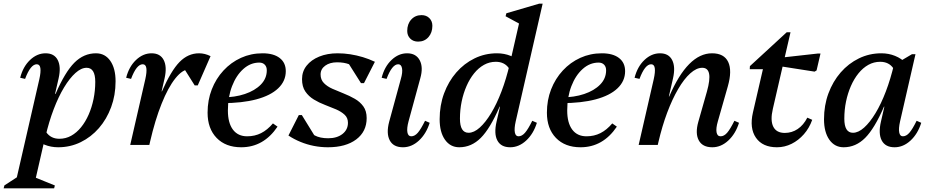

<svg xmlns="http://www.w3.org/2000/svg" viewBox="-86 -785 5033 1040"><path d="M-66.2 235 -62.2 219.3 44.2 150.2 -0.4 200 127.1 -356.1Q135.9 -395.5 132.7 -416.2Q129.5 -436.9 113 -436.9Q79.5 -436.9 49.9 -357.7L23.3 -363.8Q38.6 -423.9 76.7 -460.1Q114.7 -496.3 161.2 -496.3Q208 -496.3 226.8 -459.7Q245.6 -423.1 231.6 -361.1L103.1 200L77.7 165.5L211.2 219.6L207.2 235ZM229.2 12.7Q189.7 12.7 155.2 -1.3Q120.6 -15.2 94.3 -42.1L139.4 -173.6Q139.4 -105.2 164.2 -69.3Q189.1 -33.3 235.7 -33.3Q270.1 -33.3 299.6 -49.7Q329.2 -66.2 353.2 -95.8Q377.2 -125.4 394.3 -164.5Q411.4 -203.6 420.7 -248.8Q430 -294 430 -341.5Q430 -417.8 383.2 -417.8Q354 -417.8 322.7 -389.7Q291.4 -361.6 261.1 -311.6Q230.8 -261.6 205 -193.8Q179.2 -126 160.5 -46.4L112.3 -52.7L154.2 -276.5H215.1Q266.2 -394.7 316.9 -445.5Q367.7 -496.3 433.8 -496.3Q483.1 -496.3 511.6 -455.3Q540 -414.3 540 -344.5Q540 -269.4 516 -204.6Q492.1 -139.8 449.8 -91.1Q407.5 -42.5 351 -14.9Q294.5 12.7 229.2 12.7Z M679.2 -17.1 741.5 -290.3H791.3Q840.5 -402.2 886.6 -449.3Q932.7 -496.3 992.2 -496.3Q1024 -496.3 1054.5 -480.8L985.2 -322.5H968.5L894.3 -440.3H939.4V-409.6Q903.1 -409.6 863.8 -360.4Q824.5 -311.2 789.3 -223Q754 -134.9 726.8 -17.1ZM619.4 0 701.1 -356.1Q709.9 -395.5 706.7 -416.2Q703.5 -436.9 687 -436.9Q653.5 -436.9 623.9 -357.7L597.3 -363.8Q612.6 -423.9 650.7 -460.1Q688.7 -496.3 735.2 -496.3Q782 -496.3 800.8 -459.7Q819.6 -423.1 805.6 -361.1L722.9 0Z M1220.5 12.7Q1136.5 12.7 1087.4 -37.9Q1038.4 -88.6 1038.4 -174.6Q1038.4 -242.6 1061.1 -300.8Q1083.8 -359 1124.5 -403Q1165.2 -447.1 1219.3 -471.7Q1273.4 -496.3 1336.2 -496.3Q1396 -496.3 1429 -470.8Q1462 -445.4 1462 -399.4Q1462 -345.8 1420.8 -306.6Q1379.6 -267.4 1302.5 -246.8Q1225.5 -226.3 1117.8 -226.3V-257.5Q1185.9 -257.5 1240.3 -275.8Q1294.8 -294.1 1326.9 -327Q1359.1 -359.9 1359.1 -404.2Q1359.1 -423.7 1348 -434.8Q1337 -446 1318.5 -446Q1270.8 -446 1232.1 -411.3Q1193.4 -376.7 1170.9 -318.2Q1148.4 -259.8 1148.4 -186.5Q1148.4 -119.6 1175.5 -83.1Q1202.7 -46.7 1252.7 -46.7Q1294.4 -46.7 1328.3 -63.9Q1362.3 -81.1 1392.4 -116.5L1417.3 -99Q1341.8 12.7 1220.5 12.7Z M1689.9 12.7Q1652.2 12.7 1614.4 5.4Q1576.6 -2 1541.7 -16.4Q1506.7 -30.7 1476.4 -50.9L1532.6 -161.8H1548.9L1624.6 -38.9L1567.5 -46.3V-103.6Q1591.1 -66.4 1619.3 -51.2Q1647.5 -36.1 1691.8 -36.1Q1739.4 -36.1 1769.1 -59.3Q1798.7 -82.6 1798.7 -119.9Q1798.7 -146.8 1780.7 -163.5Q1762.7 -180.2 1734.6 -192.5Q1706.4 -204.7 1674.4 -216.7Q1642.4 -228.7 1614.2 -245.9Q1586 -263 1568 -289.2Q1550 -315.3 1550 -356.4Q1550 -398 1574.8 -429.3Q1599.5 -460.7 1643.2 -478.5Q1686.9 -496.3 1742.7 -496.3Q1777 -496.3 1811.3 -491Q1845.6 -485.6 1879.2 -475.6Q1912.8 -465.5 1944.7 -450.3L1885.6 -334.7H1869.3L1791.3 -458L1857.5 -450.6V-401.5Q1833.1 -426.1 1805.4 -436.8Q1777.6 -447.5 1740 -447.5Q1700.7 -447.5 1675.6 -429.3Q1650.5 -411 1650.5 -381.7Q1650.5 -353.4 1668.5 -335Q1686.5 -316.5 1715.1 -303.9Q1743.7 -291.2 1775.3 -278.8Q1806.9 -266.4 1835.5 -250Q1864.1 -233.7 1882.1 -208.8Q1900.1 -183.9 1900.1 -145.3Q1900.1 -72.4 1843.6 -29.8Q1787.1 12.7 1689.9 12.7Z M2096.7 12.7Q2044.7 12.7 2025.1 -24.8Q2005.4 -62.3 2021.9 -125.1L2084.9 -356.1Q2095.8 -393.5 2091.6 -415.2Q2087.5 -436.9 2071 -436.9Q2037.5 -436.9 2007.9 -357.7L1981.3 -363.8Q1996.6 -423.9 2034.7 -460.1Q2072.7 -496.3 2119.2 -496.3Q2167.4 -496.3 2187.5 -458.5Q2207.6 -420.6 2190.6 -361.1L2126.9 -127.5Q2116.9 -90.3 2120.7 -68.5Q2124.5 -46.7 2141.6 -46.7Q2160.4 -46.7 2177.1 -65.9Q2193.8 -85.1 2216.4 -130.8L2241.4 -119.8Q2222.7 -60.2 2183.3 -23.7Q2143.9 12.7 2096.7 12.7ZM2178.6 -559.6Q2152.5 -559.6 2136.2 -575.9Q2119.8 -592.3 2119.8 -617.3Q2119.8 -655.4 2141.6 -679.2Q2163.4 -703.1 2197.1 -703.1Q2223.3 -703.1 2239.6 -686.9Q2256 -670.6 2256 -645.4Q2256 -608.2 2234.7 -583.9Q2213.4 -559.6 2178.6 -559.6Z M2401.6 12.7Q2353.1 12.7 2324.2 -28.3Q2295.4 -69.3 2295.4 -139.1Q2295.4 -214.2 2319.3 -279Q2343.3 -343.8 2385.6 -392.5Q2427.9 -441.1 2484.4 -468.7Q2540.9 -496.3 2606.1 -496.3Q2645.6 -496.3 2680.2 -482.3Q2714.8 -468.4 2741 -441.5L2696 -310Q2696 -378.4 2671.5 -414.3Q2647.1 -450.3 2599.6 -450.3Q2565.3 -450.3 2535.7 -433.8Q2506.2 -417.4 2482.2 -387.8Q2458.2 -358.2 2441.1 -319.1Q2424 -280 2414.7 -235.2Q2405.4 -190.4 2405.4 -142.1Q2405.4 -65.8 2452.1 -65.8Q2481.3 -65.8 2512.7 -93.9Q2544 -122 2574.3 -172Q2604.6 -222 2630.4 -289.8Q2656.2 -357.6 2674.9 -437.2L2723 -430.9L2681.2 -207.1H2620.2Q2569.2 -89.1 2518.4 -38.2Q2467.7 12.7 2401.6 12.7ZM2677.4 12.7Q2627.6 12.7 2608.1 -24Q2588.5 -60.7 2603.9 -126.9L2733.1 -691.4L2756.4 -640.8L2652.6 -697L2656.8 -713.1L2834.1 -765H2853.3L2707.4 -127.5Q2698.6 -88.1 2702.8 -67.4Q2706.9 -46.7 2722.4 -46.7Q2741.1 -46.7 2757.8 -65.9Q2774.6 -85.1 2797.1 -130.8L2822.1 -119.8Q2803.5 -60.2 2764.1 -23.7Q2724.7 12.7 2677.4 12.7Z M3058.5 12.7Q2974.5 12.7 2925.4 -37.9Q2876.4 -88.6 2876.4 -174.6Q2876.4 -242.6 2899.1 -300.8Q2921.8 -359 2962.5 -403Q3003.2 -447.1 3057.3 -471.7Q3111.4 -496.3 3174.2 -496.3Q3234 -496.3 3267 -470.8Q3300 -445.4 3300 -399.4Q3300 -345.8 3258.8 -306.6Q3217.6 -267.4 3140.5 -246.8Q3063.5 -226.3 2955.8 -226.3V-257.5Q3023.9 -257.5 3078.3 -275.8Q3132.8 -294.1 3164.9 -327Q3197.1 -359.9 3197.1 -404.2Q3197.1 -423.7 3186 -434.8Q3175 -446 3156.5 -446Q3108.8 -446 3070.1 -411.3Q3031.4 -376.7 3008.9 -318.2Q2986.4 -259.8 2986.4 -186.5Q2986.4 -119.6 3013.5 -83.1Q3040.7 -46.7 3090.7 -46.7Q3132.4 -46.7 3166.3 -63.9Q3200.3 -81.1 3230.4 -116.5L3255.3 -99Q3179.8 12.7 3058.5 12.7Z M3772.3 12.7Q3719.1 12.7 3699 -24.8Q3678.8 -62.3 3696.5 -125.1L3743.2 -289.3Q3779.3 -417.8 3717.8 -417.8Q3686.4 -417.8 3653 -387.7Q3619.5 -357.7 3587.4 -302.8Q3555.3 -247.8 3527.9 -174.7Q3500.5 -101.6 3480.3 -14.8H3432.7L3489.3 -262.5H3539Q3639.5 -496.3 3770.8 -496.3Q3836.1 -496.3 3858.4 -449.4Q3880.6 -402.4 3856.3 -317L3802.3 -127.5Q3791.5 -90.4 3795.3 -68.6Q3799.1 -46.7 3817.2 -46.7Q3835.9 -46.7 3852.7 -65.9Q3869.4 -85.1 3892 -130.8L3917 -119.8Q3898.3 -60.2 3858.9 -23.7Q3819.5 12.7 3772.3 12.7ZM3373.4 0 3455.1 -356.1Q3463.9 -395.5 3460.7 -416.2Q3457.5 -436.9 3441 -436.9Q3407.5 -436.9 3377.9 -357.7L3351.3 -363.8Q3366.6 -423.9 3404.7 -460.1Q3442.7 -496.3 3489.2 -496.3Q3536 -496.3 3554.8 -459.7Q3573.6 -423.1 3559.6 -361.1L3476.9 0Z M4122.6 12.7Q4044.7 12.7 4008.8 -38.8Q3972.9 -90.4 3992.3 -175.5L4059.3 -465.6L4089.5 -410.2H3975.1L3976 -426.8L4175.2 -610.1H4195.9L4100.2 -195.2Q4085.6 -133 4102.5 -99Q4119.4 -65 4164.9 -65Q4203.4 -65 4234.9 -86.2Q4266.3 -107.3 4287 -147.7L4313.5 -135.9Q4297.7 -91.3 4268.5 -58Q4239.3 -24.7 4201.8 -6Q4164.2 12.7 4122.6 12.7ZM4326.4 -397 4104.7 -431.7 4114.2 -469.4 4344.6 -495.1H4358.4L4337.1 -403.5Z M4483.6 12.7Q4435.1 12.7 4406.2 -28.3Q4377.4 -69.3 4377.4 -139.1Q4377.4 -214.2 4401.3 -279Q4425.3 -343.8 4467.6 -392.5Q4509.9 -441.1 4566.4 -468.7Q4622.9 -496.3 4688.1 -496.3Q4727.6 -496.3 4762.2 -482.3Q4796.8 -468.4 4823 -441.5L4778 -310Q4778 -378.4 4753.5 -414.3Q4729.1 -450.3 4681.6 -450.3Q4647.3 -450.3 4617.7 -433.8Q4588.2 -417.4 4564.2 -387.8Q4540.2 -358.2 4523.1 -319.1Q4506 -280 4496.7 -235.2Q4487.4 -190.4 4487.4 -142.1Q4487.4 -65.8 4534.1 -65.8Q4563.3 -65.8 4594.7 -93.9Q4626 -122 4656.3 -172Q4686.6 -222 4712.4 -289.8Q4738.2 -357.6 4756.9 -437.2L4805 -430.9L4763.2 -207.1H4702.2Q4651.2 -89.1 4600.4 -38.2Q4549.7 12.7 4483.6 12.7ZM4759.4 12.7Q4709.6 12.7 4690.1 -24Q4670.5 -60.7 4685.9 -126.9L4758.9 -445.7H4776.4L4853.6 -491.3H4872.8L4789.4 -127.5Q4780.6 -88.1 4784.8 -67.4Q4788.9 -46.7 4804.4 -46.7Q4823.1 -46.7 4839.8 -65.9Q4856.6 -85.1 4879.1 -130.8L4904.1 -119.8Q4885.5 -60.2 4846.1 -23.7Q4806.7 12.7 4759.4 12.7Z"/></svg>

Font: Platypi Light
Style: Italic
Weight: 300
Italic angle: -13°
Designer: David Sargent
Foundry: Bolt Cutter Type
Version: Version 1.200